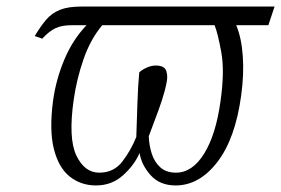

<svg xmlns="http://www.w3.org/2000/svg" viewBox="-20 -556 858 586"><path d="M273 10Q227 10 193 -17Q159 -44 144.5 -101Q130 -158 142 -249Q151 -314 176.5 -374.5Q202 -435 244 -479H197Q169 -479 149.5 -470Q130 -461 109 -438L86 -446Q104 -476 121 -496Q138 -516 163 -526Q188 -536 228 -536H818L799 -479H701Q717 -441 721 -385Q725 -329 716 -264Q698 -132 643 -61Q588 10 516 10Q468 10 440 -21Q412 -52 406 -89Q390 -52 355.5 -21Q321 10 273 10ZM517 -29Q567 -29 603 -87Q639 -145 653 -247Q666 -338 655.5 -396Q645 -454 635 -479H292Q256 -436 235 -375.5Q214 -315 205 -252Q188 -134 213 -81.5Q238 -29 283 -29Q327 -29 353 -62.5Q379 -96 396 -138Q398 -194 399.5 -243Q401 -292 405 -335Q413 -343 427.5 -349.5Q442 -356 455 -356Q482 -356 487.5 -339.5Q493 -323 488 -302Q484 -280 474 -249.5Q464 -219 452.5 -189.5Q441 -160 434 -140Q435 -113 443 -87.5Q451 -62 469 -45.5Q487 -29 517 -29Z"/></svg>

Font: Noto Serif Condensed Light
Style: Italic
Weight: 300
Width: 3
Italic angle: -12°
Designer: Monotype Design Team
Foundry: Monotype Imaging Inc.
Version: Version 2.014; ttfautohint (v1.8.4.7-5d5b)